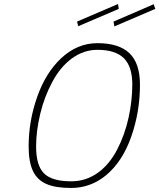

<svg xmlns="http://www.w3.org/2000/svg" viewBox="-20 -923 790 952"><path d="M362 -816 565 -903 569 -879 368 -793ZM543 -816 742 -902 750 -879 547 -792ZM122 -197Q122 -323 164.5 -443Q207 -563 283 -634Q363 -709 463 -709Q570 -709 622 -659Q674 -609 674 -503Q674 -369 631 -246Q588 -123 507 -55Q430 9 333 9Q255 9 209.5 -11Q164 -31 143 -76Q122 -121 122 -197ZM469 -69Q524 -110 561.5 -182.5Q599 -255 617.5 -339.5Q636 -424 636 -504Q636 -593 594 -634.5Q552 -676 463 -676Q395 -676 336 -633Q280 -592 240 -518Q200 -444 179.5 -358.5Q159 -273 159 -196Q159 -102 198.5 -63Q238 -24 333 -24Q408 -24 469 -69Z"/></svg>

Font: Cairo ExtraLight
Style: Italic
Weight: 275
Italic angle: -13°
Designer: Mohamed Gaber, Accademia di Belle Arti di Urbino and others
Foundry: Kief Type Foundry, Accademia di Belle Arti di Urbino and others
Version: Version 3.011